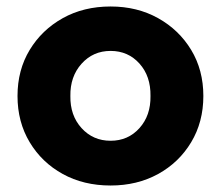

<svg xmlns="http://www.w3.org/2000/svg" viewBox="-20 -562 681 592"><path d="M321 10Q238 10 173.5 -25.5Q109 -61 71.5 -123.5Q34 -186 34 -266Q34 -346 71.5 -408Q109 -470 173.5 -506Q238 -542 321 -542Q403 -542 467.5 -506Q532 -470 569.5 -408Q607 -346 607 -266Q607 -186 569.5 -123.5Q532 -61 467.5 -25.5Q403 10 321 10ZM321 -128Q375 -128 410 -167Q445 -206 444 -266Q445 -327 410 -366Q375 -405 321 -405Q267 -405 231.5 -365.5Q196 -326 197 -266Q196 -206 231.5 -167Q267 -128 321 -128Z"/></svg>

Font: Lexend
Style: Bold
Weight: 700
Designer: Bonnie Shaver-Troup, Thomas Jockin
Foundry: Lexend
Version: Version 1.007; ttfautohint (v1.8.3)